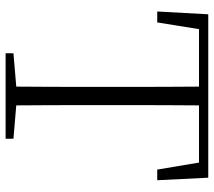

<svg xmlns="http://www.w3.org/2000/svg" viewBox="-59 -704 763 685"><g transform="rotate(90 322.5 -361.5)"><path d="M356 -690Q355 -592 355 -390V-333Q355 -136 356 -38L475 -28V0H170V-28L289 -38Q290 -136 290 -333V-390Q290 -591 289 -690H84L60 -541H21L31 -723H614L623 -541H585L560 -690Z"/></g></svg>

Font: Source Han Serif SC ExtraLight
Style: Regular
Weight: 250
Designer: Ryoko NISHIZUKA  (kana & ideographs); Frank Grießhammer (Latin, Greek & Cyrillic); Wenlong ZHANG  (bopomofo); Sandoll Co
Foundry: Adobe Systems Incorporated
Version: Version 1.001 October 20, 2017